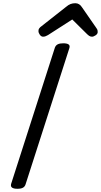

<svg xmlns="http://www.w3.org/2000/svg" viewBox="-20 -1159 627 1193"><path d="M88 14Q66 14 55.5 7Q45 0 49 -16L321 -863Q326 -877 338.5 -883.5Q351 -890 373 -890Q396 -890 406 -883Q416 -876 411 -860L139 -14Q135 0 123 7Q111 14 88 14ZM248 -931Q236 -931 227.5 -943Q219 -955 219 -966Q219 -976 222.5 -981Q226 -986 230 -990L390 -1116Q405 -1129 418.5 -1134Q432 -1139 448 -1139Q461 -1139 471.5 -1132.5Q482 -1126 490 -1113L580 -983Q585 -976 586 -970.5Q587 -965 587 -960Q587 -948 574 -939.5Q561 -931 552 -931Q542 -931 534.5 -936Q527 -941 520 -948L429 -1038L278 -941Q271 -937 263.5 -934Q256 -931 248 -931Z"/></svg>

Font: Playwrite DK Uloopet
Style: Regular
Weight: 400
Designer: Veronika Burian, José Scaglione
Foundry: TypeTogether
Version: Version 1.002